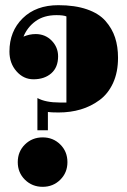

<svg xmlns="http://www.w3.org/2000/svg" viewBox="-20 -701 487 734"><path d="M123 -203.1V-326.2Q154.3 -309.1 208 -309.1H233.9V-638.2Q222.7 -643.1 195.8 -643.1Q147.9 -643.1 116.2 -620.1Q84.5 -597.2 69.8 -561Q92.8 -570.8 116.2 -570.8Q152.8 -570.8 177.5 -545.7Q202.1 -520.5 202.1 -485.8Q202.1 -443.4 176 -420.7Q149.9 -397.9 107.9 -397.9Q69.8 -397.9 43 -428.5Q16.1 -459 16.1 -503.9Q16.1 -581.5 66.9 -631.3Q117.7 -681.2 203.1 -681.2Q266.6 -681.2 312.5 -665.3Q358.4 -649.4 383.5 -620.6Q408.7 -591.8 419.9 -557.4Q431.2 -522.9 431.2 -480Q431.2 -425.3 412.4 -384Q393.6 -342.8 360.8 -318.6Q328.1 -294.4 288.8 -282.7Q249.5 -271 204.1 -271Q175.3 -271 163.1 -272.9V-203.1ZM47.9 -81.1Q47.9 -121.6 75.4 -148.7Q103 -175.8 143.1 -175.8Q183.1 -175.8 210.4 -148.7Q237.8 -121.6 237.8 -81.1Q237.8 -41 210.4 -13.9Q183.1 13.2 143.1 13.2Q103 13.2 75.4 -13.9Q47.9 -41 47.9 -81.1Z"/></svg>

Font: Lletraferida
Style: Heavy
Weight: 900
Designer: Josep Patau Bellart
Foundry: Josep Patau Bellart
Version: Version 1.000